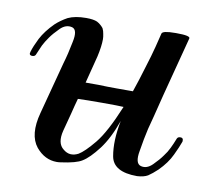

<svg xmlns="http://www.w3.org/2000/svg" viewBox="-56 -485 612 550"><g transform="rotate(10 250.0 -210.5)"><path d="M321.3 -236.3Q327.1 -252.9 333 -271.5Q338.9 -290 344.7 -309.6Q356.4 -346.7 363.3 -374Q370.1 -401.4 373 -413.1Q375 -421.9 412.1 -421.9Q414.1 -421.9 416 -421.9Q457 -421.9 454.1 -413.1Q429.7 -321.3 409.2 -241.2Q389.6 -162.1 382.8 -137.7Q376 -108.4 370.1 -71.3Q363.3 -34.2 380.9 -29.3Q398.4 -24.4 415 -41Q431.6 -57.6 440.4 -70.3Q450.2 -83 456.1 -95.7Q461.9 -107.4 468.8 -125Q471.7 -130.9 480.5 -129.9Q486.3 -128.9 486.3 -123Q486.3 -121.1 486.3 -119.1Q480.5 -102.5 468.8 -78.1Q457 -52.7 432.6 -28.3Q418 -14.6 406.2 -6.8Q394.5 0 375 1Q305.7 1 297.9 -43Q290 -86.9 301.8 -146.5Q283.2 -93.8 258.8 -61.5Q233.4 -28.3 213.9 -16.6Q197.3 -5.9 153.3 0Q147.5 1 141.6 1Q106.4 1 81.1 -29.3Q53.7 -63.5 71.3 -128.9Q88.9 -195.3 111.3 -280.3Q120.1 -309.6 127 -345.7Q134.8 -381.8 118.2 -386.7Q99.6 -391.6 83 -375Q66.4 -358.4 57.6 -345.7Q47.9 -332 42 -320.3Q36.1 -307.6 29.3 -291Q26.4 -285.2 17.6 -286.1Q11.7 -287.1 11.7 -292Q11.7 -293.9 12.7 -296.9Q17.6 -313.5 29.3 -336.9Q42 -361.3 66.4 -385.7Q81.1 -399.4 100.6 -410.2Q121.1 -419.9 153.3 -419.9Q174.8 -419.9 185.5 -415Q196.3 -409.2 204.1 -399.4Q208 -391.6 209 -383.8Q210.9 -375 210.9 -368.2Q210.9 -347.7 204.1 -317.4Q196.3 -287.1 183.6 -237.3Q194.3 -237.3 220.7 -237.3Q247.1 -236.3 273.4 -236.3Q288.1 -236.3 300.8 -236.3Q313.5 -236.3 321.3 -236.3ZM169.9 -187.5Q164.1 -167 158.2 -142.6Q151.4 -118.2 144.5 -90.8Q134.8 -52.7 155.3 -37.1Q174.8 -20.5 199.2 -33.2Q215.8 -43 243.2 -76.2Q270.5 -109.4 302.7 -187.5Q289.1 -188.5 241.2 -188.5Q193.4 -188.5 169.9 -187.5Z"/></g></svg>

Font: Gilchrist
Style: Regular
Weight: 400
Version: 1.0